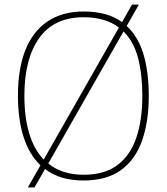

<svg xmlns="http://www.w3.org/2000/svg" viewBox="-20 -775 726 835"><path d="M156 -56Q107 -103 82.5 -179.5Q58 -256 58 -359Q58 -476 90.5 -557.5Q123 -639 187 -682Q251 -725 344 -725Q396 -725 437.5 -713.5Q479 -702 511 -679L554 -755H584L531 -662Q581 -616 604 -539Q627 -462 627 -358Q627 -247 598 -164Q569 -81 506.5 -35.5Q444 10 343 10Q292 10 250 -2.5Q208 -15 176 -40L130 40H101ZM343 -15Q434 -15 490 -56.5Q546 -98 572.5 -175Q599 -252 599 -358Q599 -453 580 -524Q561 -595 517 -638L190 -64Q250 -15 343 -15ZM497 -655Q469 -677 430.5 -688.5Q392 -700 344 -700Q215 -700 150.5 -609.5Q86 -519 86 -358Q86 -265 107 -195Q128 -125 170 -81Z"/></svg>

Font: Noto Rashi Hebrew Thin
Style: Regular
Weight: 250
Version: Version 1.006